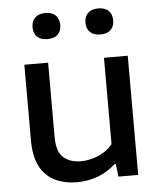

<svg xmlns="http://www.w3.org/2000/svg" viewBox="-54 -817 727 873"><g transform="rotate(-5 309.0 -380.5)"><path d="M264 9Q207 9 163.2 -11.8Q119.5 -32.5 94.8 -78.2Q70 -124 70 -199V-544H178.5V-205Q178.5 -137.5 208.8 -111Q239 -84.5 288.5 -84.5Q326 -84.5 365.5 -100.2Q405 -116 433.5 -149.5V-544H542V0H452L445 -58H439Q403.5 -25 358.2 -8Q313 9 264 9ZM427 -651Q396 -651 379.8 -666.8Q363.5 -682.5 363.5 -710Q363.5 -738 379.8 -754Q396 -770 427 -770Q457.5 -770 473.8 -754Q490 -738 490 -710Q490 -682.5 473.8 -666.8Q457.5 -651 427 -651ZM185 -651Q154.5 -651 138.2 -666.8Q122 -682.5 122 -710Q122 -738 138.2 -754Q154.5 -770 185 -770Q216 -770 232.2 -754Q248.5 -738 248.5 -710Q248.5 -682.5 232.2 -666.8Q216 -651 185 -651Z"/></g></svg>

Font: Encode Sans SemiExpanded SemiExpanded Medium
Style: Regular
Weight: 500
Width: 6
Designer: Multiple Designers
Foundry: Impallari Type
Version: Version 3.000; ttfautohint (v1.8.3) -l 8 -r 50 -G 200 -x 14 